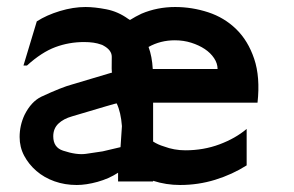

<svg xmlns="http://www.w3.org/2000/svg" viewBox="-20 -518 840 548"><path d="M417 0H317V-25Q291 -8 258.5 1Q226 10 199 10Q165 10 135.5 -0.5Q106 -11 84 -30Q62 -49 49 -73.5Q36 -98 36 -127Q36 -160 50 -190Q69 -228 98 -242Q156 -269 186 -277L300 -311Q298 -311 299 -356Q299 -375 275 -388Q272 -390 268 -391Q249 -398 220 -398Q177 -398 138 -383.5Q99 -369 57 -331H47L85 -457Q113 -475 151 -486.5Q189 -498 224 -498Q250 -498 283.5 -491.5Q317 -485 346 -464L351 -461Q367 -471 384 -479Q429 -498 480 -498Q528 -498 574 -483Q620 -468 654 -435Q688 -402 705.5 -350Q723 -298 715 -225H417V-114Q431 -105 448 -100Q477 -89 509 -89Q561 -89 606.5 -106Q652 -123 684 -150V-46Q643 -20 594.5 -5Q546 10 494 10Q454 10 417 -2ZM601 -321Q601 -337 591 -352Q581 -367 564.5 -378Q548 -389 526 -396Q504 -403 479 -403Q438 -403 404 -384Q414 -357 416 -321ZM313 -223Q313 -224 186 -186Q161 -179 146.5 -165Q132 -151 132 -129Q132 -97 160 -88Q199 -75 226 -79Q260 -84 273 -86L324 -98L328 -158Q325 -198 313 -223Z"/></svg>

Font: Railway
Style: Regular
Weight: 400
Version: 1.000